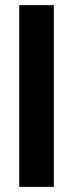

<svg xmlns="http://www.w3.org/2000/svg" viewBox="-20 -732 286 752"><path d="M190.9 0H55.2V-711.9H190.9Z"/></svg>

Font: Creato Display
Style: Bold
Weight: 700
Version: Version 1.000